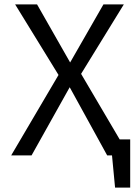

<svg xmlns="http://www.w3.org/2000/svg" viewBox="-20 -709 640 876"><path d="M526 -73H574V147H505L491 0H469L298 -311L124 0H31L247 -367L49 -689H149L300 -424L452 -689H545L350 -372Z"/></svg>

Font: Fira Mono
Style: Regular
Weight: 400
Designer: Carrois Corporate & Edenspiekermann AG
Foundry: Carrois Corporate GbR & Edenspiekermann AG
Version: Version 3.206;PS 003.206;hotconv 1.0.70;makeotf.lib2.5.58329